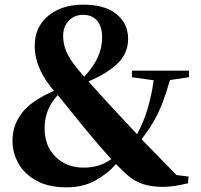

<svg xmlns="http://www.w3.org/2000/svg" viewBox="-20 -781 855 818"><path d="M672.9 15.1Q626.5 15.1 589.4 3.4Q552.2 -8.3 517.1 -40L474.1 -82Q440.4 -42.5 387.7 -12.7Q335 17.1 263.2 17.1Q187.5 17.1 136.2 -10.7Q85 -38.6 59.1 -83.7Q33.2 -128.9 33.2 -182.1Q33.2 -247.1 73.5 -299.8Q113.8 -352.5 210 -394L195.8 -411.1Q159.2 -459 143.6 -501Q127.9 -543 127.9 -585Q127.9 -666 185.3 -713.6Q242.7 -761.2 335 -761.2Q427.2 -761.2 476.6 -720.7Q525.9 -680.2 525.9 -615.2Q525.9 -556.6 484.1 -513.7Q442.4 -470.7 356.9 -434.1L442.9 -338.9L564 -209Q591.8 -260.7 608.6 -316.9Q625.5 -373 634.8 -439L542 -452.1V-480H785.2V-452.1L704.1 -439.9Q689 -387.2 673.3 -345.7Q657.7 -304.2 636.5 -266.6Q615.2 -229 583 -188L731.9 -35.2L783.2 -28.8L780.8 0Q745.1 8.3 720.9 11.7Q696.8 15.1 672.9 15.1ZM338.9 -454.1Q376 -493.7 395.5 -534.4Q415 -575.2 415 -621.1Q415 -668.5 393.6 -693.1Q372.1 -717.8 334 -717.8Q296.4 -717.8 272.7 -692.6Q249 -667.5 249 -627Q249 -601.6 257.8 -574.2Q266.6 -546.9 293 -509.8Q302.7 -496.6 313.7 -483.6Q324.7 -470.7 338.9 -454.1ZM454.1 -103Q422.4 -137.7 393.8 -171.6Q365.2 -205.6 338.9 -236.8L226.1 -376Q195.3 -342.3 182.6 -307.1Q169.9 -272 169.9 -234.9Q169.9 -158.7 216.8 -112.8Q263.7 -66.9 336.9 -66.9Q404.3 -66.9 454.1 -103Z"/></svg>

Font: Source Han Serif TW Heavy
Style: Regular
Weight: 900
Designer: Ryoko NISHIZUKA Ë•øÂ°öÊ∂ºÂ≠ê (kana & ideographs); Frank Grie√ühammer (Latin, Greek & Cyrillic); Wenlong ZHANG Âº†ÊñáÈæô 
Foundry: Adobe
Version: Version 2.003;hotconv 1.1.1;makeotfexe 2.6.0